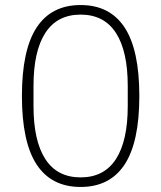

<svg xmlns="http://www.w3.org/2000/svg" viewBox="-20 -730 640 762"><path d="M67 -349Q67 -532 125.5 -621Q184 -710 300 -710Q416 -710 474.5 -621Q533 -532 533 -349Q533 -166 474.5 -77Q416 12 300 12Q184 12 125.5 -77Q67 -166 67 -349ZM487 -309V-389Q487 -527 440 -599.5Q393 -672 300 -672Q207 -672 160 -599.5Q113 -527 113 -389V-309Q113 -171 160 -98.5Q207 -26 300 -26Q393 -26 440 -98.5Q487 -171 487 -309Z"/></svg>

Font: Anuphan ExtraLight
Style: Regular
Weight: 200
Designer: Cadson Demak
Version: Version 3.001